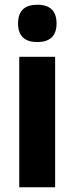

<svg xmlns="http://www.w3.org/2000/svg" viewBox="-20 -788 314 808"><path d="M137 -768C85 -768 56 -744 56 -689C56 -635 86 -611 137 -611C188 -611 218 -635 218 -689C218 -743 190 -768 137 -768ZM212 -549H61V0H212Z"/></svg>

Font: Noto Sans Gurmukhi Condensed ExtraBold
Style: Regular
Weight: 800
Width: 3
Designer: Jelle Bosma - Monotype Design Team
Foundry: Monotype Imaging Inc.
Version: Version 2.004